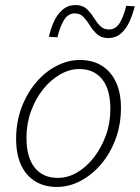

<svg xmlns="http://www.w3.org/2000/svg" viewBox="-20 -730 555 762"><path d="M206 12Q156 12 119.5 -10.5Q83 -33 63.5 -75.5Q44 -118 44 -178Q44 -246 65.5 -303Q87 -360 123 -402.5Q159 -445 204.5 -468.5Q250 -492 297 -492Q347 -492 383.5 -469.5Q420 -447 440 -404.5Q460 -362 460 -302Q460 -235 438.5 -177.5Q417 -120 381 -78Q345 -36 299.5 -12Q254 12 206 12ZM210 -24Q249 -24 286 -45.5Q323 -67 352.5 -105Q382 -143 400 -192Q418 -241 418 -297Q418 -375 385.5 -415.5Q353 -456 294 -456Q256 -456 218.5 -434.5Q181 -413 151 -375.5Q121 -338 103 -288.5Q85 -239 85 -184Q85 -106 117.5 -65Q150 -24 210 -24ZM409 -579Q382 -579 365.5 -594Q349 -609 337.5 -628Q326 -647 312 -662Q298 -677 277 -677Q250 -677 233.5 -649.5Q217 -622 208 -582L174 -584Q181 -616 194 -644.5Q207 -673 228.5 -691.5Q250 -710 280 -710Q307 -710 323.5 -695Q340 -680 351.5 -661Q363 -642 377 -627.5Q391 -613 412 -613Q440 -613 456 -640.5Q472 -668 481 -707L515 -705Q507 -674 494.5 -645.5Q482 -617 461 -598Q440 -579 409 -579Z"/></svg>

Font: Source Sans 3 ExtraLight Light
Style: Italic
Weight: 300
Italic angle: -11°
Version: Version 3.052;hotconv 1.1.0;makeotfexe 2.6.0